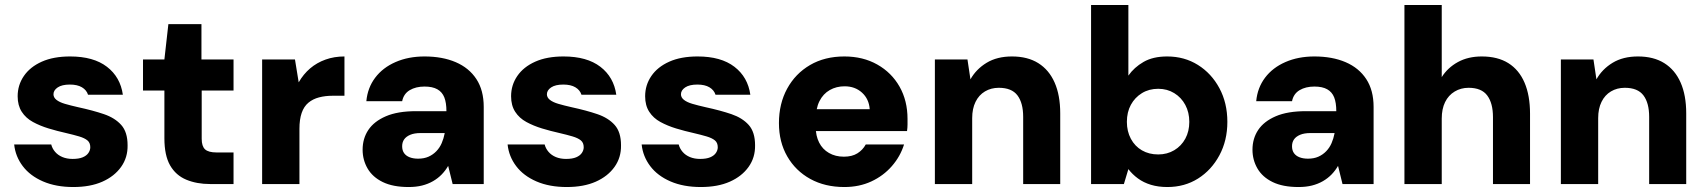

<svg xmlns="http://www.w3.org/2000/svg" viewBox="-20 -740 6859 772"><path d="M275 12Q205 12 153 -10.5Q101 -33 71.5 -72Q42 -111 37 -159H186Q190 -143 201.5 -129.5Q213 -116 231 -108.5Q249 -101 272 -101Q297 -101 312.5 -107.5Q328 -114 335.5 -125Q343 -136 343 -148Q343 -166 331.5 -175.5Q320 -185 298 -191.5Q276 -198 246 -205Q210 -213 175.5 -223.5Q141 -234 112.5 -249.5Q84 -265 67.5 -290.5Q51 -316 51 -353Q51 -398 76 -434.5Q101 -471 148 -492Q195 -513 262 -513Q356 -513 410 -471.5Q464 -430 474 -359H334Q328 -378 309.5 -389Q291 -400 261 -400Q229 -400 212 -388.5Q195 -377 195 -361Q195 -348 207 -338.5Q219 -329 241 -322.5Q263 -316 294 -309Q354 -296 398 -281Q442 -266 467.5 -237.5Q493 -209 493 -156Q494 -107 467 -69Q440 -31 391.5 -9.5Q343 12 275 12Z M825 0Q771 0 729 -17.5Q687 -35 664 -75Q641 -115 641 -184V-376H555V-501H641L657 -643H790V-501H919V-376H791V-182Q791 -152 804.5 -139.5Q818 -127 851 -127H919V0Z M1034 0V-501H1166L1181 -409Q1200 -442 1227 -465Q1254 -488 1289 -500.5Q1324 -513 1365 -513V-355H1317Q1288 -355 1263 -348.5Q1238 -342 1220 -327Q1202 -312 1193 -286Q1184 -260 1184 -222V0Z M1623 12Q1560 12 1519 -8Q1478 -28 1458 -62.5Q1438 -97 1438 -138Q1438 -183 1461 -217.5Q1484 -252 1531.5 -272.5Q1579 -293 1653 -293H1775Q1775 -327 1766.5 -348.5Q1758 -370 1738.5 -381Q1719 -392 1687 -392Q1652 -392 1627.5 -377.5Q1603 -363 1597 -333H1453Q1458 -387 1488.5 -427.5Q1519 -468 1570.5 -490.5Q1622 -513 1687 -513Q1759 -513 1812.5 -490Q1866 -467 1895.5 -422Q1925 -377 1925 -310V0H1800L1782 -73Q1771 -54 1756 -38.5Q1741 -23 1721 -11.5Q1701 0 1677 6Q1653 12 1623 12ZM1661 -102Q1685 -102 1703 -110Q1721 -118 1734.5 -132Q1748 -146 1756 -164.5Q1764 -183 1768 -204V-205H1671Q1646 -205 1629.5 -198Q1613 -191 1605 -179.5Q1597 -168 1597 -152Q1597 -135 1605 -124Q1613 -113 1627.5 -107.5Q1642 -102 1661 -102Z M2259 12Q2189 12 2137 -10.5Q2085 -33 2055.5 -72Q2026 -111 2021 -159H2170Q2174 -143 2185.5 -129.5Q2197 -116 2215 -108.5Q2233 -101 2256 -101Q2281 -101 2296.5 -107.5Q2312 -114 2319.5 -125Q2327 -136 2327 -148Q2327 -166 2315.5 -175.5Q2304 -185 2282 -191.5Q2260 -198 2230 -205Q2194 -213 2159.5 -223.5Q2125 -234 2096.5 -249.5Q2068 -265 2051.5 -290.5Q2035 -316 2035 -353Q2035 -398 2060 -434.5Q2085 -471 2132 -492Q2179 -513 2246 -513Q2340 -513 2394 -471.5Q2448 -430 2458 -359H2318Q2312 -378 2293.5 -389Q2275 -400 2245 -400Q2213 -400 2196 -388.5Q2179 -377 2179 -361Q2179 -348 2191 -338.5Q2203 -329 2225 -322.5Q2247 -316 2278 -309Q2338 -296 2382 -281Q2426 -266 2451.5 -237.5Q2477 -209 2477 -156Q2478 -107 2451 -69Q2424 -31 2375.5 -9.5Q2327 12 2259 12Z M2798 12Q2728 12 2676 -10.5Q2624 -33 2594.5 -72Q2565 -111 2560 -159H2709Q2713 -143 2724.5 -129.5Q2736 -116 2754 -108.5Q2772 -101 2795 -101Q2820 -101 2835.5 -107.5Q2851 -114 2858.5 -125Q2866 -136 2866 -148Q2866 -166 2854.5 -175.5Q2843 -185 2821 -191.5Q2799 -198 2769 -205Q2733 -213 2698.5 -223.5Q2664 -234 2635.5 -249.5Q2607 -265 2590.5 -290.5Q2574 -316 2574 -353Q2574 -398 2599 -434.5Q2624 -471 2671 -492Q2718 -513 2785 -513Q2879 -513 2933 -471.5Q2987 -430 2997 -359H2857Q2851 -378 2832.5 -389Q2814 -400 2784 -400Q2752 -400 2735 -388.5Q2718 -377 2718 -361Q2718 -348 2730 -338.5Q2742 -329 2764 -322.5Q2786 -316 2817 -309Q2877 -296 2921 -281Q2965 -266 2990.5 -237.5Q3016 -209 3016 -156Q3017 -107 2990 -69Q2963 -31 2914.5 -9.5Q2866 12 2798 12Z M3375 12Q3297 12 3238 -20.5Q3179 -53 3145.5 -111Q3112 -169 3112 -245Q3112 -323 3145 -383.5Q3178 -444 3237 -478.5Q3296 -513 3375 -513Q3450 -513 3507.5 -480.5Q3565 -448 3597 -391.5Q3629 -335 3629 -262Q3629 -252 3629 -239.5Q3629 -227 3627 -213H3218V-301H3477Q3474 -342 3446 -367.5Q3418 -393 3376 -393Q3343 -393 3316.5 -378Q3290 -363 3275 -333.5Q3260 -304 3260 -258V-228Q3260 -194 3273.5 -167Q3287 -140 3313 -125Q3339 -110 3373 -110Q3406 -110 3427.5 -123.5Q3449 -137 3461 -159H3615Q3600 -111 3566 -72Q3532 -33 3483.5 -10.5Q3435 12 3375 12Z M3739 0V-501H3870L3882 -421Q3905 -462 3947 -487.5Q3989 -513 4049 -513Q4112 -513 4155 -486Q4198 -459 4220.5 -408Q4243 -357 4243 -284V0H4094V-270Q4094 -326 4071 -356.5Q4048 -387 3996 -387Q3965 -387 3940.5 -372.5Q3916 -358 3902.5 -330.5Q3889 -303 3889 -265V0Z M4674 12Q4637 12 4607.5 3Q4578 -6 4555.5 -22.5Q4533 -39 4517 -60L4499 0H4367V-720H4517V-436Q4540 -469 4578 -491Q4616 -513 4673 -513Q4742 -513 4796.5 -479Q4851 -445 4883 -385.5Q4915 -326 4915 -250Q4915 -175 4883 -115.5Q4851 -56 4797 -22Q4743 12 4674 12ZM4637 -119Q4673 -119 4701.5 -136Q4730 -153 4746 -182.5Q4762 -212 4762 -250Q4762 -288 4746 -318Q4730 -348 4701.5 -365.5Q4673 -383 4637 -383Q4600 -383 4571.5 -365.5Q4543 -348 4527 -318.5Q4511 -289 4511 -250Q4511 -212 4527 -182Q4543 -152 4571.5 -135.5Q4600 -119 4637 -119Z M5201 12Q5138 12 5097 -8Q5056 -28 5036 -62.5Q5016 -97 5016 -138Q5016 -183 5039 -217.5Q5062 -252 5109.5 -272.5Q5157 -293 5231 -293H5353Q5353 -327 5344.5 -348.5Q5336 -370 5316.5 -381Q5297 -392 5265 -392Q5230 -392 5205.5 -377.5Q5181 -363 5175 -333H5031Q5036 -387 5066.5 -427.5Q5097 -468 5148.5 -490.5Q5200 -513 5265 -513Q5337 -513 5390.5 -490Q5444 -467 5473.5 -422Q5503 -377 5503 -310V0H5378L5360 -73Q5349 -54 5334 -38.5Q5319 -23 5299 -11.5Q5279 0 5255 6Q5231 12 5201 12ZM5239 -102Q5263 -102 5281 -110Q5299 -118 5312.5 -132Q5326 -146 5334 -164.5Q5342 -183 5346 -204V-205H5249Q5224 -205 5207.5 -198Q5191 -191 5183 -179.5Q5175 -168 5175 -152Q5175 -135 5183 -124Q5191 -113 5205.5 -107.5Q5220 -102 5239 -102Z M5627 0V-720H5777V-430Q5801 -468 5842 -490.5Q5883 -513 5938 -513Q6002 -513 6045 -486Q6088 -459 6110 -407.5Q6132 -356 6132 -283V0H5983V-269Q5983 -325 5960 -356Q5937 -387 5885 -387Q5854 -387 5829 -372Q5804 -357 5790.5 -329.5Q5777 -302 5777 -263V0Z M6256 0V-501H6387L6399 -421Q6422 -462 6464 -487.5Q6506 -513 6566 -513Q6629 -513 6672 -486Q6715 -459 6737.5 -408Q6760 -357 6760 -284V0H6611V-270Q6611 -326 6588 -356.5Q6565 -387 6513 -387Q6482 -387 6457.5 -372.5Q6433 -358 6419.5 -330.5Q6406 -303 6406 -265V0Z"/></svg>

Font: DM Sans 17pt Black
Style: Regular
Weight: 900
Version: Version 4.004;gftools[0.9.30]